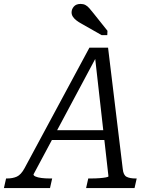

<svg xmlns="http://www.w3.org/2000/svg" viewBox="-74 -959 786 979"><path d="M193 -295H471V-245H171ZM409 -681 422 -678 97 -70Q96 -64 107 -59Q118 -54 137 -51.5Q156 -49 179 -49H192L181 0H-54L-43 -49H-38Q-9 -49 12 -58.5Q33 -68 51 -101L382 -716H477L552 -97Q555 -66 571.5 -57.5Q588 -49 617 -49H623L612 0H365L376 -49H389Q413 -49 433 -50.5Q453 -52 466 -54.5Q479 -57 479 -60ZM444 -780H473L474 -802L403 -891Q391 -906 381.5 -917Q372 -928 361.5 -933.5Q351 -939 337 -939Q314 -939 302.5 -925.5Q291 -912 291 -896Q291 -884 297.5 -874Q304 -864 315.5 -855Q327 -846 342 -838Z"/></svg>

Font: Roboto Serif 20pt Light
Style: Italic
Weight: 300
Italic angle: -10°
Version: Version 1.007